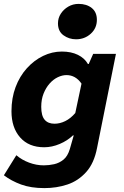

<svg xmlns="http://www.w3.org/2000/svg" viewBox="-20 -775 640 987"><path d="M208 192Q139 192 88.5 173.5Q38 155 0 126L64 23Q92 47 129.5 61Q167 75 205 75Q232 75 258.5 69Q285 63 306.5 45.5Q328 28 339 -9L359 -79H355Q327 -52 287 -35Q247 -18 207 -18Q128 -18 83.5 -68.5Q39 -119 39 -203Q39 -271 60 -327Q81 -383 118 -424Q155 -465 201.5 -487.5Q248 -510 298 -510Q346 -510 380.5 -493Q415 -476 432 -446H436L459 -498H576L479 -15Q464 64 423 109.5Q382 155 326.5 173.5Q271 192 208 192ZM260 -139Q288 -139 315.5 -152.5Q343 -166 367 -194L399 -345Q384 -367 364.5 -378Q345 -389 322 -389Q300 -389 277 -378Q254 -367 235 -345.5Q216 -324 204 -294Q192 -264 192 -226Q192 -180 209.5 -159.5Q227 -139 260 -139ZM371 -573Q335 -573 306.5 -593.5Q278 -614 278 -655Q278 -682 292.5 -704.5Q307 -727 331 -741Q355 -755 384 -755Q425 -755 451.5 -734Q478 -713 478 -673Q478 -630 446.5 -601.5Q415 -573 371 -573Z"/></svg>

Font: Source Code Pro ExtraLight ExtraBold
Style: Italic
Weight: 800
Italic angle: -11°
Monospace: yes
Version: Version 1.016;hotconv 1.0.116;makeotfexe 2.5.65601